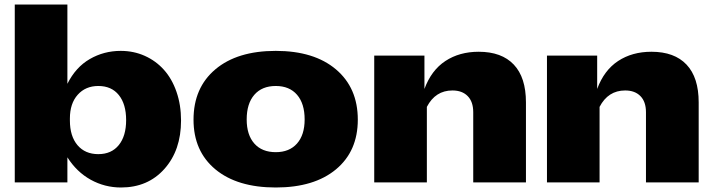

<svg xmlns="http://www.w3.org/2000/svg" viewBox="-20 -814 3186 857"><path d="M519 -586.9Q576.7 -586.9 626.2 -564.7Q675.8 -542.5 711.7 -502.4Q747.6 -462.4 767.8 -404.1Q788.1 -345.7 788.1 -275.9Q788.1 -143.6 714.1 -60.3Q640.1 22.9 520 22.9Q447.8 22.9 385 -11.7Q322.3 -46.4 280.8 -111.8V0H45.9V-793.9H280.8V-439.9Q317.9 -514.2 380.9 -550.5Q443.8 -586.9 519 -586.9ZM418.9 -430.2Q361.8 -430.2 326.9 -391.1Q292 -352.1 292 -285.2V-275.9Q292 -206.1 325.9 -166Q359.9 -126 418.9 -126Q477.5 -126 510.3 -166.5Q543 -207 543 -277.8Q543 -349.1 510.5 -389.6Q478 -430.2 418.9 -430.2Z M1210.9 22.9Q1039.1 22.9 941.4 -58.1Q843.8 -139.2 843.8 -279.8Q843.8 -422.4 941.4 -504.6Q1039.1 -586.9 1210.9 -586.9Q1381.8 -586.9 1479.5 -504.4Q1577.1 -421.9 1577.1 -279.8Q1577.1 -139.2 1479.7 -58.1Q1382.3 22.9 1210.9 22.9ZM1210.9 -134.8Q1271.5 -134.8 1305.7 -173.3Q1339.8 -211.9 1339.8 -280.8Q1339.8 -351.6 1305.9 -390.9Q1272 -430.2 1210.9 -430.2Q1149.4 -430.2 1115.2 -390.9Q1081.1 -351.6 1081.1 -280.8Q1081.1 -211.9 1115.2 -173.3Q1149.4 -134.8 1210.9 -134.8Z M1650.4 0V-565.9H1874.5V-417Q1905.3 -500.5 1968 -541.7Q2030.8 -583 2116.7 -583Q2219.2 -583 2273.4 -525.6Q2327.6 -468.3 2327.6 -356.9V0H2092.3V-313Q2092.3 -359.9 2067.6 -385Q2043 -410.2 1999.5 -410.2Q1923.3 -410.2 1885.3 -336.9V0Z M2421.4 0V-565.9H2645.5V-417Q2676.3 -500.5 2739 -541.7Q2801.8 -583 2887.7 -583Q2990.2 -583 3044.4 -525.6Q3098.6 -468.3 3098.6 -356.9V0H2863.3V-313Q2863.3 -359.9 2838.6 -385Q2814 -410.2 2770.5 -410.2Q2694.3 -410.2 2656.2 -336.9V0Z"/></svg>

Font: Mattone
Style: Bold
Weight: 700
Width: 6
Designer: Nunzio Mazzaferro
Foundry: Collletttivo
Version: Version 2.000;Glyphs 3.2 (3217)